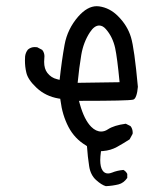

<svg xmlns="http://www.w3.org/2000/svg" viewBox="-20 -499 540 635"><path d="M308.1 -414.6Q319.8 -414.6 330.1 -402.8Q352.5 -377.4 360.8 -340.3Q367.7 -308.6 375.5 -227.1L236.8 -225.1Q241.7 -275.4 248.8 -317.4Q255.9 -359.4 277.3 -392.1Q292 -414.6 308.1 -414.6ZM400.9 76.2Q396.5 67.4 388.2 63Q367.2 64.9 350.6 71.8Q343.3 74.7 337.4 74.7Q325.7 74.7 319.3 64.9Q311.5 53.7 311.5 30.3Q311.5 20 314 1L320.8 0.5Q346.2 -1.5 367.2 -13.2Q388.2 -24.9 408.7 -38.1L418.5 -56.2Q418.9 -58.1 418.9 -59.6Q418.9 -73.2 411.6 -82L396 -89.8Q356.9 -84.5 336.9 -71.3Q326.2 -64 314.5 -64Q297.4 -64 281.7 -79.6Q258.8 -102.5 244.1 -154.8L241.2 -165.5H252Q402.3 -165.5 419.9 -169.4Q426.3 -170.4 430.4 -182.1Q434.6 -193.8 436 -211.9Q424.3 -339.4 413.1 -376Q401.4 -414.6 370.6 -445.3Q343.3 -473.1 307.6 -478Q303.7 -478.5 299.8 -478.5Q269 -478.5 238.8 -444.3Q203.1 -403.3 193.6 -351.1Q184.1 -298.8 177.2 -234.9L168 -237.3Q149.4 -241.7 136.7 -257.8Q126 -271.5 126 -294.4Q126 -300.3 126.5 -304.7Q127 -309.1 127 -313.2Q127 -317.4 125.5 -323Q124 -328.6 119.6 -334L103 -342.8Q98.6 -343.3 94.7 -343.3Q82 -343.3 72.3 -335Q64.5 -325.2 63 -312.5Q62.5 -305.7 62.5 -298.8Q62.5 -278.3 66.9 -259.8Q71.8 -235.8 101.3 -208.3Q130.9 -180.7 173.3 -173.3L179.2 -172.4L180.2 -166Q186 -118.7 206.5 -79.1Q227.1 -40 264.2 -18.1L267.6 -15.6Q270 19.5 274.9 50.8Q279.3 79.6 297.6 96.2Q315.9 112.8 330.1 116.7Q352.1 115.7 372.1 110.8Q389.2 106.4 400.9 89.4Z"/></svg>

Font: NaikaiFont
Style: Light
Weight: 300
Version: Version 1.89